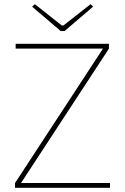

<svg xmlns="http://www.w3.org/2000/svg" viewBox="-20 -900 598 920"><path d="M474 -668 502 -667 80 -22 52 -23ZM507 -23V0H52V-23ZM502 -690V-667H55V-690ZM414 -880 426 -868 289 -751H271L134 -868L147 -880L276 -778H284Z"/></svg>

Font: Exo 2 Thin
Style: Regular
Weight: 250
Designer: Natanael Gama
Foundry: Natanael Gama
Version: Version 2.010